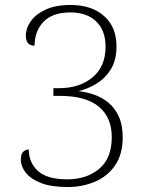

<svg xmlns="http://www.w3.org/2000/svg" viewBox="-20 -744 599 773"><path d="M253 9Q187 9 145.5 -7Q104 -23 84 -48.5Q64 -74 64 -102Q64 -124 73.5 -133Q83 -142 96 -142Q96 -89 133 -55.5Q170 -22 251 -22Q329 -22 379.5 -64.5Q430 -107 430 -192Q430 -271 378 -314.5Q326 -358 220 -358H195V-389H218Q300 -389 352.5 -432.5Q405 -476 405 -556Q405 -621 367.5 -657.5Q330 -694 263 -694Q193 -694 156.5 -657.5Q120 -621 119 -560Q84 -560 84 -601Q84 -630 103.5 -658Q123 -686 163 -705Q203 -724 264 -724Q349 -724 399 -679.5Q449 -635 449 -558Q449 -502 426.5 -465.5Q404 -429 369 -407.5Q334 -386 296 -377Q326 -374 357.5 -363.5Q389 -353 415.5 -331.5Q442 -310 458 -275.5Q474 -241 474 -191Q474 -123 443.5 -78.5Q413 -34 362.5 -12.5Q312 9 253 9Z"/></svg>

Font: Noto Serif ExtraLight
Style: Regular
Weight: 200
Designer: Monotype Design Team
Foundry: Monotype Imaging Inc.
Version: Version 2.015; ttfautohint (v1.8.4.7-5d5b)